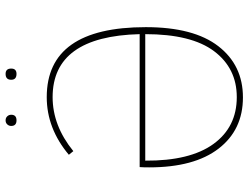

<svg xmlns="http://www.w3.org/2000/svg" viewBox="-121 -757 888 686"><g transform="rotate(-90 323.0 -414.0)"><path d="M216 -818Q216 -826 221.5 -832Q227 -838 236 -838Q245 -838 250.5 -832Q256 -826 256 -818Q256 -799 236 -799Q216 -799 216 -818ZM402 -799Q381 -799 381 -818Q381 -838 402 -838Q421 -838 421 -818Q421 -799 402 -799ZM319 -691Q569 -691 569 -337Q569 -166 501 -78Q433 10 318 10Q202 10 135 -77Q68 -164 68 -325Q68 -346 69 -359H544Q536 -670 319 -670Q217 -670 126 -596L113 -612Q207 -691 319 -691ZM319 -12Q422 -12 483 -93Q544 -174 544 -339H92Q91 -179 151.5 -95.5Q212 -12 319 -12Z"/></g></svg>

Font: FiraGO Thin
Style: Regular
Weight: 100
Designer: bBox Type
Foundry: bBox Type GmbH
Version: Version 1.001;PS 001.001;hotconv 1.0.88;makeotf.lib2.5.64775